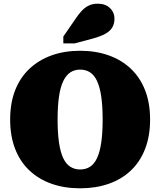

<svg xmlns="http://www.w3.org/2000/svg" viewBox="-20 -1003 868 1040"><path d="M414 17Q329 17 259.5 -7.5Q190 -32 139.5 -79.5Q89 -127 62 -196.5Q35 -266 35 -355Q35 -445 62 -514Q89 -583 139.5 -630.5Q190 -678 259.5 -703Q329 -728 414 -728Q499 -728 569 -703Q639 -678 689 -630.5Q739 -583 766 -514Q793 -445 793 -355Q793 -266 766 -196.5Q739 -127 689 -79.5Q639 -32 569 -7.5Q499 17 414 17ZM414 -85Q445 -85 468 -100Q491 -115 506 -147.5Q521 -180 528.5 -231.5Q536 -283 536 -355Q536 -428 528.5 -479.5Q521 -531 506 -563.5Q491 -596 468 -611Q445 -626 414 -626Q384 -626 361 -611Q338 -596 322.5 -563.5Q307 -531 299.5 -479.5Q292 -428 292 -355Q292 -283 299.5 -231.5Q307 -180 322 -147.5Q337 -115 360.5 -100Q384 -85 414 -85ZM387 -898 323 -805V-768H385L486 -795Q525 -806 550.5 -820Q576 -834 588 -854Q600 -874 600 -901Q600 -936 575.5 -959.5Q551 -983 510 -983Q481 -983 460 -972.5Q439 -962 421.5 -943Q404 -924 387 -898Z"/></svg>

Font: Roboto Serif Black
Style: Regular
Weight: 900
Designer: Greg Gazdowicz
Foundry: Commercial Type
Version: Version 1.008